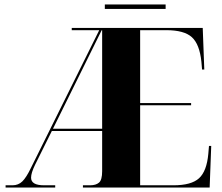

<svg xmlns="http://www.w3.org/2000/svg" viewBox="-20 -839 991 859"><path d="M5 0V-10H36Q62 -10 80 -27.5Q98 -45 119 -89L424 -704H301V-714H887L894 -528H884L881 -563Q873 -641 838.5 -672.5Q804 -704 724 -704H607V-378H835V-368H607V-10H756Q836 -10 870.5 -41.5Q905 -73 912 -151L915 -186H925L918 0H351V-10H383Q409 -10 423 -22Q437 -34 437 -73V-253H212L137 -102Q119 -65 119 -44Q119 -10 177 -10H227V0ZM217 -263H437V-704H435ZM449 -799V-819H721V-799Z"/></svg>

Font: Noto Serif Display SemiCondensed ExtraBold
Style: Regular
Weight: 800
Width: 4
Designer: Monotype Design Team
Foundry: Monotype Imaging Inc.
Version: Version 2.009